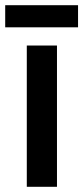

<svg xmlns="http://www.w3.org/2000/svg" viewBox="-37 -718 320 738"><path d="M263 -698H-17V-613H263ZM182 0V-543H66V0Z"/></svg>

Font: Noto Sans Thai Cond SemBd
Style: Regular
Weight: 600
Width: 3
Designer: Monotype Design Team
Foundry: Monotype Imaging Inc.
Version: Version 2.002